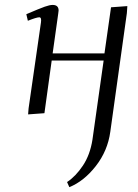

<svg xmlns="http://www.w3.org/2000/svg" viewBox="-20 -464 565 787"><path d="M87.9 -405.8Q142.6 -429.2 163.1 -436.5Q183.6 -443.8 195.8 -443.8Q220.2 -443.8 220.2 -420.9Q220.2 -419.4 219.7 -416.7Q219.2 -414.1 218.8 -409.4Q218.3 -404.8 217.8 -401.9L195.8 -245.1H408.2L435.1 -434.1L502 -439L500 -410.2L432.1 76.2Q421.4 154.3 372.8 216.6Q324.2 278.8 264.2 303.2L254.9 282.2Q290.5 258.8 319.8 214.8Q349.1 170.9 358.9 108.9L404.8 -215.8H191.9L162.1 0L95.2 4.9L97.2 -20L147.9 -372.1Q150.9 -393.1 141.1 -393.1Q129.9 -393.1 94.2 -378.9Z"/></svg>

Font: Dehuti Alt
Style: Italic
Weight: 400
Version: Version 1.2